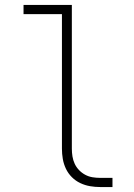

<svg xmlns="http://www.w3.org/2000/svg" viewBox="-20 -755 540 775"><path d="M385 0Q364 0 343.5 -3.5Q323 -7 304 -16Q285 -25 270 -40Q255 -55 246 -74Q237 -93 233.5 -113.5Q230 -134 230 -155V-698H75V-735H270V-155Q270 -139 272.5 -123.5Q275 -108 281.5 -94Q288 -80 299 -68.5Q310 -57 324 -49.5Q338 -42 353.5 -39.5Q369 -37 385 -37H434V0Z"/></svg>

Font: Iosevka Curly Extralight
Style: Regular
Weight: 200
Monospace: yes
Designer: Belleve Invis
Foundry: Belleve Invis
Version: Version 22.1.2; ttfautohint (v1.8.4)